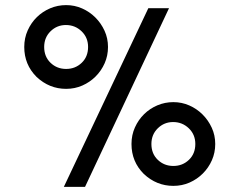

<svg xmlns="http://www.w3.org/2000/svg" viewBox="-20 -732 938 752"><path d="M543 -51Q495 -99 495 -168Q495 -203 508.5 -233Q522 -263 544.5 -285Q567 -307 596.5 -319.5Q626 -332 659 -332Q692 -332 721.5 -319Q751 -306 773.5 -283.5Q796 -261 809.5 -231.5Q823 -202 823 -168Q823 -134 810 -104.5Q797 -75 774.5 -52.5Q752 -30 722.5 -17Q693 -4 659 -4Q593 -4 543 -51ZM573 -168Q573 -130 598 -106Q623 -82 659 -82Q695 -82 720 -106Q745 -130 745 -168Q745 -205 719.5 -229.5Q694 -254 658 -254Q623 -254 598 -229.5Q573 -205 573 -168ZM123 -431Q75 -479 75 -548Q75 -583 88.5 -613Q102 -643 124.5 -665Q147 -687 176.5 -699.5Q206 -712 239 -712Q272 -712 301.5 -699Q331 -686 353.5 -663.5Q376 -641 389.5 -611.5Q403 -582 403 -548Q403 -514 390 -484.5Q377 -455 354.5 -432.5Q332 -410 302.5 -397Q273 -384 239 -384Q173 -384 123 -431ZM153 -548Q153 -510 178 -486Q203 -462 239 -462Q275 -462 300 -486Q325 -510 325 -548Q325 -585 299.5 -609.5Q274 -634 238 -634Q203 -634 178 -609.5Q153 -585 153 -548ZM561 -700H642L313 0H230Z"/></svg>

Font: Baumans
Style: Regular
Weight: 400
Designer: Henadij Zarechnjuk
Foundry: Cyreal (www.cyreal.org)
Version: Version 001.001